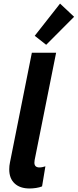

<svg xmlns="http://www.w3.org/2000/svg" viewBox="-20 -1047 435 1074"><path d="M31.7 -99.6Q31.7 -119.6 35.6 -137.7L158.2 -752H293.9L173.8 -151.9Q172.4 -144 172.4 -137.2Q172.4 -110.4 200.7 -110.4Q208.5 -110.4 218 -112.3Q227.5 -114.3 233.9 -116.7L215.3 -4.4Q201.2 1.5 181.9 4.4Q162.6 7.3 145.5 7.3Q91.8 7.3 61.8 -20.8Q31.7 -48.8 31.7 -99.6ZM174.3 -846.7 315.9 -1026.9 394.5 -953.1 238.3 -796.4Z"/></svg>

Font: Reddit Sans Fudge
Style: Bold
Weight: 700
Italic angle: -11.25°
Designer: Stephen Hutchings
Version: Version 1.013